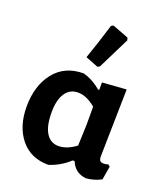

<svg xmlns="http://www.w3.org/2000/svg" viewBox="-137 -834 809 936"><g transform="rotate(20 267.0 -366.5)"><path d="M279 -734 290 -740 374 -708 378 -695Q349 -636 296 -530L285 -524L219 -550Q249 -635 279 -734ZM224 7Q131 7 79 -57.5Q27 -122 27 -224Q27 -333 81.5 -402Q136 -471 234 -471Q284 -457 326 -421H332V-460L457 -469L450 -121Q450 -104 455.5 -97.5Q461 -91 475 -91Q486 -91 498 -95L508 -87L496 -17Q459 3 417 6Q359 -1 338 -54H328Q283 -12 224 7ZM151 -239Q151 -168 174 -132Q197 -96 238 -96Q281 -96 328 -131L332 -237V-334Q285 -374 240 -374Q198 -374 174.5 -339Q151 -304 151 -239Z"/></g></svg>

Font: Alegreya Sans SC
Style: Bold
Weight: 700
Designer: Juan Pablo del Peral
Foundry: Huerta Tipografica
Version: Version 2.007